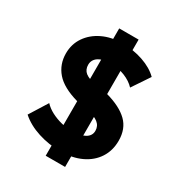

<svg xmlns="http://www.w3.org/2000/svg" viewBox="-199 -912 1046 1123"><g transform="rotate(30 324.0 -350.0)"><path d="M336 15Q260 15 187.2 -8.2Q114.5 -31.5 65 -75.5L141 -197Q162.5 -173.5 195.2 -156.5Q228 -139.5 265 -130.2Q302 -121 336 -121Q391.5 -121 423.8 -139.2Q456 -157.5 456 -191Q456 -224 430.5 -244.2Q405 -264.5 341 -279L276.5 -288.5Q172 -318 126 -371.2Q80 -424.5 80 -498Q80 -560.5 113.2 -609.2Q146.5 -658 204.5 -686Q262.5 -714 336 -714Q412.5 -714 478.2 -691.2Q544 -668.5 583.5 -629L505 -512Q478 -541.5 432.5 -559.8Q387 -578 338 -578Q302 -578 277 -569.2Q252 -560.5 239 -544.2Q226 -528 226 -506Q226 -472.5 248.8 -454Q271.5 -435.5 339.5 -419.5L408 -412Q505 -385 554 -337.2Q603 -289.5 603 -209Q603 -142.5 570.2 -92Q537.5 -41.5 477.5 -13.2Q417.5 15 336 15ZM277 80V-780H408V80Z"/></g></svg>

Font: Geologica Roman Black
Style: Regular
Weight: 900
Designer: Sindre Bremnes, Frode Helland
Foundry: Monokrom Skriftforlag AS
Version: Version 1.010;gftools[0.9.28]